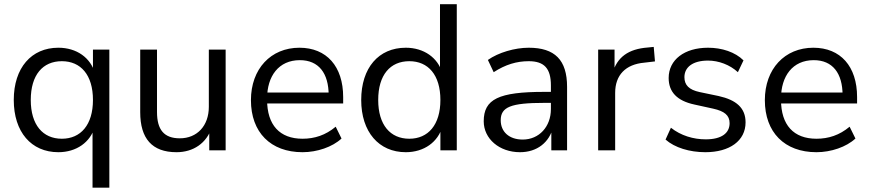

<svg xmlns="http://www.w3.org/2000/svg" viewBox="-20 -711 4114 908"><path d="M417.6 176.5H497.1V-476.5H419.6V-363.7H429.4C408.8 -438.2 342.2 -485.3 255.9 -485.3C128.4 -485.3 45.1 -390.2 45.1 -238.2C45.1 -87.3 127.5 8.8 255.9 8.8C341.2 8.8 407.8 -38.2 428.4 -111.8H417.6ZM272.5 -54.9C182.4 -54.9 125.5 -120.6 125.5 -238.2C125.5 -356.9 182.4 -421.6 272.5 -421.6C361.8 -421.6 419.6 -356.9 419.6 -238.2C419.6 -120.6 361.8 -54.9 272.5 -54.9Z M814.7 8.8C894.1 8.8 956.9 -33.3 982.4 -109.8H969.6V0H1047.1V-476.5H967.6V-205.9C967.6 -115.7 911.8 -56.9 830.4 -56.9C755.9 -56.9 722.5 -97.1 722.5 -181.4V-476.5H643.1V-180.4C643.1 -55.9 699 8.8 814.7 8.8Z M1410.8 8.8C1479.4 8.8 1552 -15.7 1595.1 -55.9L1567.6 -111.8C1519.6 -71.6 1467.6 -54.9 1410.8 -54.9C1302.9 -54.9 1243.1 -119.6 1243.1 -239.2V-245.1C1243.1 -351 1298 -426.5 1398 -426.5C1487.3 -426.5 1534.3 -364.7 1534.3 -260.8L1550 -273.5H1227.5V-221.6H1602.9V-252C1602.9 -397.1 1524.5 -485.3 1396.1 -485.3C1260.8 -485.3 1166.7 -385.3 1166.7 -237.3C1166.7 -85.3 1259.8 8.8 1410.8 8.8Z M1899 8.8C1985.3 8.8 2052 -39.2 2072.5 -113.7H2062.7V0H2140.2V-691.2H2060.8V-365.7H2071.6C2051 -438.2 1984.3 -485.3 1899 -485.3C1770.6 -485.3 1688.2 -390.2 1688.2 -238.2C1688.2 -87.3 1771.6 8.8 1899 8.8ZM1915.7 -54.9C1825.5 -54.9 1768.6 -120.6 1768.6 -238.2C1768.6 -356.9 1825.5 -421.6 1915.7 -421.6C2004.9 -421.6 2062.7 -356.9 2062.7 -238.2C2062.7 -120.6 2004.9 -54.9 1915.7 -54.9Z M2439.2 8.8C2519.6 8.8 2578.4 -37.3 2596.1 -110.8H2587.3V0H2661.8V-300C2661.8 -427.5 2603.9 -485.3 2480.4 -485.3C2414.7 -485.3 2337.3 -462.7 2287.3 -427.5L2314.7 -369.6C2370.6 -405.9 2423.5 -421.6 2480.4 -421.6C2553.9 -421.6 2585.3 -387.3 2585.3 -306.9V-195.1C2585.3 -111.8 2529.4 -51 2452 -51C2387.3 -51 2348 -88.2 2348 -142.2C2348 -204.9 2395.1 -224.5 2554.9 -224.5H2598V-276.5H2553.9C2338.2 -276.5 2267.6 -242.2 2267.6 -137.3C2267.6 -54.9 2341.2 8.8 2439.2 8.8Z M2808.8 0H2889.2V-271.6C2889.2 -355.9 2938.2 -406.9 3027.5 -414.7L3077.5 -420.6L3071.6 -489.2L3043.1 -486.3C2952 -479.4 2898 -441.2 2876.5 -363.7H2886.3V-476.5H2808.8Z M3315.7 8.8C3430.4 8.8 3505.9 -45.1 3505.9 -132.4C3505.9 -200 3462.7 -238.2 3378.4 -256.9L3289.2 -275.5C3238.2 -286.3 3216.7 -308.8 3216.7 -346.1C3216.7 -393.1 3255.9 -424.5 3328.4 -424.5C3378.4 -424.5 3431.4 -404.9 3469.6 -369.6L3496.1 -425.5C3456.9 -464.7 3394.1 -485.3 3328.4 -485.3C3216.7 -485.3 3142.2 -428.4 3142.2 -342.2C3142.2 -276.5 3181.4 -234.3 3263.7 -216.7L3352.9 -197.1C3405.9 -185.3 3430.4 -165.7 3430.4 -128.4C3430.4 -81.4 3392.2 -52 3317.6 -52C3258.8 -52 3200 -69.6 3152.9 -106.9L3127.5 -51C3170.6 -12.7 3241.2 8.8 3315.7 8.8Z M3841.2 8.8C3909.8 8.8 3982.4 -15.7 4025.5 -55.9L3998 -111.8C3950 -71.6 3898 -54.9 3841.2 -54.9C3733.3 -54.9 3673.5 -119.6 3673.5 -239.2V-245.1C3673.5 -351 3728.4 -426.5 3828.4 -426.5C3917.6 -426.5 3964.7 -364.7 3964.7 -260.8L3980.4 -273.5H3657.8V-221.6H4033.3V-252C4033.3 -397.1 3954.9 -485.3 3826.5 -485.3C3691.2 -485.3 3597.1 -385.3 3597.1 -237.3C3597.1 -85.3 3690.2 8.8 3841.2 8.8Z"/></svg>

Font: LL Pando Sans
Style: Regular
Weight: 400
Designer: Joshua Smith
Foundry: Joshua Smith
Version: Version 1.000;Glyphs 3.2.1 (3258)